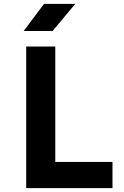

<svg xmlns="http://www.w3.org/2000/svg" viewBox="-20 -970 640 990"><path d="M115 0V-730H265V-135H560V0ZM102 -810 207 -950H368L251 -810Z"/></svg>

Font: NKDuy Mono ExtraBold
Style: Regular
Weight: 800
Monospace: yes
Designer: NKDuy
Foundry: NKDuy
Version: Version 2.251; ttfautohint (v1.8.4.7-5d5b)